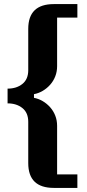

<svg xmlns="http://www.w3.org/2000/svg" viewBox="-20 -780 425 938"><path d="M243 138Q118 138 118 17V-185Q118 -229 89.5 -252Q61 -275 17 -275V-347Q61 -347 89.5 -370Q118 -393 118 -437V-639Q118 -760 243 -760H358V-694H259V-457Q259 -430 250 -407Q241 -384 225 -366Q209 -348 188.5 -336Q168 -324 146 -320V-302Q168 -298 188.5 -286Q209 -274 225 -256Q241 -238 250 -215Q259 -192 259 -165V72H358V138H243Z"/></svg>

Font: IBM Plex Serif
Style: Bold
Weight: 700
Designer: Mike Abbink, Paul van der Laan, Pieter van Rosmalen
Foundry: Bold Monday
Version: Version 2.008